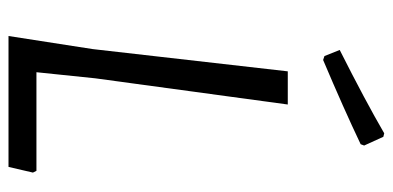

<svg xmlns="http://www.w3.org/2000/svg" viewBox="-250 -650 901 440"><g transform="rotate(90 200.0 -430.5)"><path d="M286 -861 294 -859 314 -815 311 -807Q229 -768 118 -721L109 -724L95 -759Q212 -818 286 -861ZM372 -64 376 -56 363 0H63L93 -193L144 -640H220L160 -199L146 -64Z"/></g></svg>

Font: Alegreya Sans
Style: Italic
Weight: 400
Italic angle: -7°
Designer: Juan Pablo del Peral
Foundry: Huerta Tipografica
Version: Version 2.007